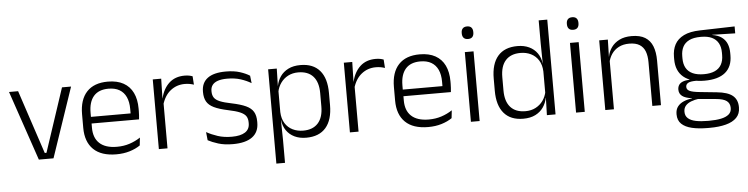

<svg xmlns="http://www.w3.org/2000/svg" viewBox="-49 -907 5212 1338"><g transform="rotate(-5 2557.0 -238.0)"><path d="M237 -42.5H249L396.5 -487.5H460L294.5 0H192L26 -487.5H89.5Z M734 10.5Q628.5 10.5 574 -42.5Q519.5 -95.5 519.5 -193.5V-288.5Q519.5 -390.5 570.2 -445Q621 -499.5 718 -499.5Q783 -499.5 827 -475Q871 -450.5 893.2 -404.5Q915.5 -358.5 915.5 -294V-276.5Q915.5 -262 914.5 -247.5Q913.5 -233 912 -218.5H856Q857 -240.5 857 -260.2Q857 -280 857 -296.5Q857 -345.5 841.2 -379.8Q825.5 -414 794.8 -432Q764 -450 718 -450Q649.5 -450 614.5 -409.8Q579.5 -369.5 579.5 -293.5V-246L580 -238V-187.5Q580 -154 589.8 -127Q599.5 -100 619.8 -80.8Q640 -61.5 670.8 -51.5Q701.5 -41.5 742.5 -41.5Q790 -41.5 830.8 -54.8Q871.5 -68 907 -91.5L901 -37Q870 -15.5 827.5 -2.5Q785 10.5 734 10.5ZM898.5 -218.5H551V-265H898.5Z M1088.5 -301.5 1073 -348 1088 -350Q1104 -417 1146 -455.8Q1188 -494.5 1254.5 -494.5Q1272 -494.5 1286 -491.8Q1300 -489 1310 -485L1314 -426Q1301.5 -430.5 1285.5 -433.5Q1269.5 -436.5 1250.5 -436.5Q1193.5 -436.5 1150.5 -402.2Q1107.5 -368 1088.5 -301.5ZM1092 0H1031.5V-487.5H1090.5L1087 -341L1092 -336Z M1549 10.5Q1490 10.5 1447 -3Q1404 -16.5 1375.5 -32L1369.5 -89.5Q1405.5 -69.5 1448.5 -55.5Q1491.5 -41.5 1546.5 -41.5Q1607 -41.5 1639 -62.2Q1671 -83 1671 -124V-131Q1671 -157.5 1659.5 -174.8Q1648 -192 1618.5 -204.8Q1589 -217.5 1535 -228.5Q1473.5 -241.5 1438 -258.8Q1402.5 -276 1387.5 -302.5Q1372.5 -329 1372.5 -368V-373Q1372.5 -433.5 1415.2 -465.8Q1458 -498 1543.5 -498Q1600.5 -498 1642 -484.5Q1683.5 -471 1709.5 -454L1715.5 -401.5Q1683.5 -421 1642.5 -434.2Q1601.5 -447.5 1548.5 -447.5Q1508 -447.5 1482.2 -438.5Q1456.5 -429.5 1444.2 -412.5Q1432 -395.5 1432 -372.5V-368Q1432 -342 1443.5 -324.8Q1455 -307.5 1484 -295.5Q1513 -283.5 1564 -273.5Q1627 -260.5 1663.5 -243.5Q1700 -226.5 1715.5 -200Q1731 -173.5 1731 -132.5V-123.5Q1731 -57.5 1684.5 -23.5Q1638 10.5 1549 10.5Z M2062 10.5Q2015.5 10.5 1980.2 -6.5Q1945 -23.5 1923.8 -54.2Q1902.5 -85 1897.5 -126.5H1877.5L1897 -183Q1899 -136 1919 -104.2Q1939 -72.5 1972 -56.5Q2005 -40.5 2045.5 -40.5Q2113 -40.5 2149.2 -80.8Q2185.5 -121 2185.5 -198V-291Q2185.5 -367.5 2149.5 -407.8Q2113.5 -448 2045 -448Q2005.5 -448 1974.2 -431.8Q1943 -415.5 1922.8 -387.2Q1902.5 -359 1895.5 -322L1879 -366.5H1896.5Q1903.5 -403 1924 -432.5Q1944.5 -462 1979.8 -479.8Q2015 -497.5 2065 -497.5Q2153.5 -497.5 2200 -443.5Q2246.5 -389.5 2246.5 -286.5V-202Q2246.5 -98.5 2199.5 -44Q2152.5 10.5 2062 10.5ZM1899 172H1838.5V-487.5H1899L1896 -366L1897 -346V-139.5L1896.5 -125.5L1899 9Z M2425 -301.5 2409.5 -348 2424.5 -350Q2440.5 -417 2482.5 -455.8Q2524.5 -494.5 2591 -494.5Q2608.5 -494.5 2622.5 -491.8Q2636.5 -489 2646.5 -485L2650.5 -426Q2638 -430.5 2622 -433.5Q2606 -436.5 2587 -436.5Q2530 -436.5 2487 -402.2Q2444 -368 2425 -301.5ZM2428.5 0H2368V-487.5H2427L2423.5 -341L2428.5 -336Z M2915.5 10.5Q2810 10.5 2755.5 -42.5Q2701 -95.5 2701 -193.5V-288.5Q2701 -390.5 2751.8 -445Q2802.5 -499.5 2899.5 -499.5Q2964.5 -499.5 3008.5 -475Q3052.5 -450.5 3074.8 -404.5Q3097 -358.5 3097 -294V-276.5Q3097 -262 3096 -247.5Q3095 -233 3093.5 -218.5H3037.5Q3038.5 -240.5 3038.5 -260.2Q3038.5 -280 3038.5 -296.5Q3038.5 -345.5 3022.8 -379.8Q3007 -414 2976.2 -432Q2945.5 -450 2899.5 -450Q2831 -450 2796 -409.8Q2761 -369.5 2761 -293.5V-246L2761.5 -238V-187.5Q2761.5 -154 2771.2 -127Q2781 -100 2801.2 -80.8Q2821.5 -61.5 2852.2 -51.5Q2883 -41.5 2924 -41.5Q2971.5 -41.5 3012.2 -54.8Q3053 -68 3088.5 -91.5L3082.5 -37Q3051.5 -15.5 3009 -2.5Q2966.5 10.5 2915.5 10.5ZM3080 -218.5H2732.5V-265H3080Z M3275.5 0H3214.5V-487.5H3275.5ZM3245 -576.5Q3225 -576.5 3214.8 -587.5Q3204.5 -598.5 3204.5 -619V-622.5Q3204.5 -642.5 3214.8 -653.5Q3225 -664.5 3245 -664.5Q3265.5 -664.5 3275.5 -653.5Q3285.5 -642.5 3285.5 -622.5V-619Q3285.5 -598.5 3275.5 -587.5Q3265.5 -576.5 3245 -576.5Z M3580 10.5Q3492 10.5 3445.5 -43.8Q3399 -98 3399 -201V-285.5Q3399 -389 3445.8 -443.2Q3492.5 -497.5 3583 -497.5Q3629.5 -497.5 3664.8 -480.8Q3700 -464 3721.5 -433.2Q3743 -402.5 3748 -361H3768L3748 -305.5Q3746 -352.5 3726 -384Q3706 -415.5 3673.2 -431.8Q3640.5 -448 3599.5 -448Q3532 -448 3495.8 -408Q3459.5 -368 3459.5 -290.5V-197.5Q3459.5 -121 3495.5 -80.8Q3531.5 -40.5 3600 -40.5Q3640.5 -40.5 3671.5 -56.8Q3702.5 -73 3722.8 -101.2Q3743 -129.5 3750 -166L3766 -121H3748.5Q3742 -85 3721.2 -55Q3700.5 -25 3665.5 -7.2Q3630.5 10.5 3580 10.5ZM3806.5 0H3746L3749.5 -122L3748 -142V-347.5L3748.5 -362L3746.5 -500.5V-663H3806.5Z M4011 0H3950V-487.5H4011ZM3980.5 -576.5Q3960.5 -576.5 3950.2 -587.5Q3940 -598.5 3940 -619V-622.5Q3940 -642.5 3950.2 -653.5Q3960.5 -664.5 3980.5 -664.5Q4001 -664.5 4011 -653.5Q4021 -642.5 4021 -622.5V-619Q4021 -598.5 4011 -587.5Q4001 -576.5 3980.5 -576.5Z M4544 0H4483.5V-306Q4483.5 -349.5 4471.8 -381Q4460 -412.5 4433 -429.5Q4406 -446.5 4360.5 -446.5Q4318.5 -446.5 4287.5 -430.5Q4256.5 -414.5 4237.5 -386.5Q4218.5 -358.5 4211.5 -322.5L4199 -367.5H4212.5Q4219 -403.5 4239.8 -432.8Q4260.5 -462 4295.8 -479.8Q4331 -497.5 4381.5 -497.5Q4440.5 -497.5 4476 -475.5Q4511.5 -453.5 4527.8 -412.2Q4544 -371 4544 -312ZM4215 0H4154.5V-487.5H4215L4212 -367L4215 -364Z M4862 -143.5Q4766 -143.5 4714.8 -186.2Q4663.5 -229 4663.5 -310V-327Q4663.5 -377 4683.2 -414Q4703 -451 4746.5 -472.5Q4790 -494 4860.5 -495.5L5103 -502V-453.5L4943 -457.5V-456Q4983.5 -449.5 5008.5 -431Q5033.5 -412.5 5045 -384.5Q5056.5 -356.5 5056.5 -320.5V-303.5Q5056.5 -225 5007.2 -184.2Q4958 -143.5 4862 -143.5ZM4859 137.5H4869.5Q4917.5 137.5 4952.5 130.2Q4987.5 123 5007 106.5Q5026.5 90 5026.5 62.5V61Q5026.5 29.5 5004 12.2Q4981.5 -5 4927.5 -9.5L4792.5 -21.5L4813.5 -22Q4781 -17.5 4756.2 -8Q4731.5 1.5 4717.2 18Q4703 34.5 4703 59.5V60.5Q4703 89.5 4722.5 106.5Q4742 123.5 4777 130.5Q4812 137.5 4859 137.5ZM4868.5 187H4855.5Q4792 187 4745 176Q4698 165 4672.2 140.2Q4646.5 115.5 4646.5 73.5V71.5Q4646.5 40 4662.2 19.2Q4678 -1.5 4705 -13Q4732 -24.5 4764 -28L4763.5 -29.5Q4717 -35.5 4695.5 -52.2Q4674 -69 4674 -97V-97.5Q4674 -116 4682.8 -129.5Q4691.5 -143 4710 -150.5Q4728.5 -158 4758 -159.5V-168.5L4838.5 -147L4800.5 -148Q4761 -147.5 4745.8 -138.2Q4730.5 -129 4730.5 -111.5V-111Q4730.5 -92 4751 -82.2Q4771.5 -72.5 4822 -67.5L4939.5 -55.5Q5015.5 -48 5049.8 -19.8Q5084 8.5 5084 61V63Q5084 107 5057.5 134.2Q5031 161.5 4982.5 174.2Q4934 187 4868.5 187ZM4861.5 -189Q4907 -189 4937.5 -202.8Q4968 -216.5 4983.5 -244Q4999 -271.5 4999 -311V-328.5Q4999 -367.5 4983.8 -394.8Q4968.5 -422 4938.8 -436Q4909 -450 4864 -450H4860.5Q4811 -450 4780.2 -434.8Q4749.5 -419.5 4735.5 -392Q4721.5 -364.5 4721.5 -328V-311.5Q4721.5 -271.5 4737 -244.2Q4752.5 -217 4783.5 -203Q4814.5 -189 4861.5 -189Z"/></g></svg>

Font: Anek Devanagari Medium Light
Style: Regular
Weight: 300
Version: Version 1.003